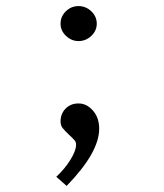

<svg xmlns="http://www.w3.org/2000/svg" viewBox="-20 -443 540 631"><path d="M179 -365Q179 -389 196.5 -406Q214 -423 238 -423Q262 -423 280 -406Q298 -389 298 -365Q298 -342 280 -325Q262 -308 238 -308Q215 -308 197 -325Q179 -342 179 -365ZM165 138Q193 112 211.5 82Q230 52 230 33Q230 24 225 18Q220 12 207 0Q193 -13 186 -22Q179 -31 179 -44Q179 -69 195.5 -86Q212 -103 238 -103Q265 -103 285.5 -79.5Q306 -56 306 -20Q306 58 199 168Z"/></svg>

Font: Vazir Code FD
Style: Code-FD
Weight: 400
Foundry: DejaVu fonts team - Redesigned by Saber Rastikerdar
Version: Version 1.1.2